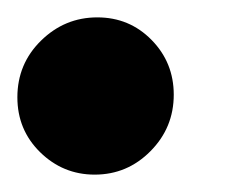

<svg xmlns="http://www.w3.org/2000/svg" viewBox="-51 -190 262 221"><path d="M58 11Q21.5 11 -4.8 -14.8Q-31 -40.5 -31 -78Q-31 -116.5 -3.8 -143.2Q23.5 -170 61 -170Q98 -170 123.5 -144Q149 -118 149 -81Q149 -43 122.2 -16Q95.5 11 58 11Z"/></svg>

Font: Anybody UltraCondensed Black
Style: Italic
Weight: 900
Width: 1
Italic angle: -10°
Designer: Tyler Finck
Foundry: Etcetera Type Company
Version: Version 1.010; ttfautohint (v1.8.3) -l 8 -r 50 -G 200 -x 14 